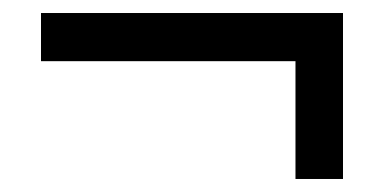

<svg xmlns="http://www.w3.org/2000/svg" viewBox="-20 -357 590 295"><path d="M43 -263V-337H507V-263ZM507 -82H434V-302H507Z"/></svg>

Font: Ysabeau SemiBold
Style: Italic
Weight: 600
Italic angle: -12°
Designer: Christian Thalmann (Catharsis Fonts)
Version: Version 2.002